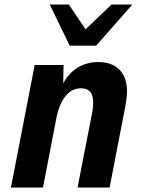

<svg xmlns="http://www.w3.org/2000/svg" viewBox="-20 -837 642 857"><path d="M291 -633.3H409.2L570.8 -816.9H478L361.8 -706.1L287.1 -816.9H202.1ZM28.8 0H171.9L231 -307.1C248 -394.5 287.1 -442.9 341.8 -442.9C376.5 -442.9 396 -423.8 396 -380.9C396 -369.1 394.5 -350.1 391.1 -333L326.2 0H469.2L538.1 -355.5C543.9 -386.2 546.9 -410.2 546.9 -430.7C546.9 -512.7 499 -560.1 418.9 -560.1C348.1 -560.1 293 -523.4 262.2 -464.8L263.7 -546.9H134.8Z"/></svg>

Font: Hack
Style: Bold Oblique
Weight: 700
Italic angle: -12°
Monospace: yes
Designer: Christopher Simpkins
Foundry: Christopher Simpkins
Version: Version 2.010